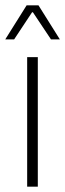

<svg xmlns="http://www.w3.org/2000/svg" viewBox="-24 -701 244 721"><path d="M118 0H78V-486.5H118ZM-4 -553.5 76 -681H120.5L200.5 -553.5V-553H167.5L99.5 -655H96.5L29 -553H-4Z"/></svg>

Font: Anek Kannada Medium ExtraLight
Style: Regular
Weight: 250
Version: Version 1.003